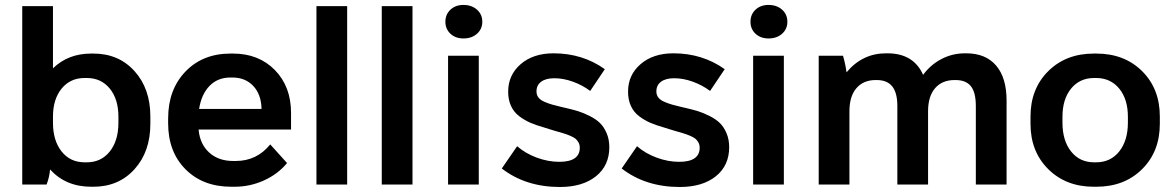

<svg xmlns="http://www.w3.org/2000/svg" viewBox="-20 -745 4736 775"><path d="M348.1 8.8Q245.6 8.8 182.1 -61Q179.2 -28.8 168 0H69.8V-720.2H193.8V-469.2Q254.9 -528.8 348.1 -528.8H356.9Q459 -528.8 522.9 -458Q586.9 -387.2 586.9 -274.9V-245.1Q586.9 -132.8 522.9 -62Q459 8.8 356.9 8.8ZM321.8 -89.8H330.1Q388.2 -89.8 423.1 -133.5Q458 -177.2 458 -250V-273.9Q458 -344.7 423.1 -387.5Q388.2 -430.2 330.1 -430.2H321.8Q263.7 -430.2 228.8 -387.5Q193.8 -344.7 193.8 -273.9V-250Q193.8 -177.7 228.5 -133.8Q263.2 -89.8 321.8 -89.8Z M913.6 8.8Q798.8 8.8 728.8 -61.8Q658.7 -132.3 658.7 -247.1V-267.1Q658.7 -383.3 728.5 -456.1Q798.3 -528.8 910.6 -528.8H920.4Q1024.4 -528.8 1089.6 -462.2Q1154.8 -395.5 1154.8 -289.1V-222.2H781.7V-221.2Q787.1 -163.1 824.5 -129.2Q861.8 -95.2 921.4 -95.2H931.6Q1016.6 -95.2 1070.8 -162.1L1138.7 -86.9Q1102.1 -42.5 1045.7 -16.8Q989.3 8.8 926.8 8.8ZM783.7 -305.2H1035.6V-308.1Q1033.7 -365.2 1001.7 -398.7Q969.7 -432.1 918.5 -432.1H909.7Q858.9 -432.1 825.9 -398.4Q793 -364.7 783.7 -305.2Z M1257.3 0V-720.2H1381.3V0Z M1521 0V-720.2H1645V0Z M1850.6 -589.8Q1818.4 -589.8 1798.1 -608.9Q1777.8 -627.9 1777.8 -657.2Q1777.8 -687 1798.3 -706.1Q1818.8 -725.1 1850.6 -725.1Q1883.8 -725.1 1905.3 -706.1Q1926.8 -687 1926.8 -657.2Q1926.8 -627.9 1905.5 -608.9Q1884.3 -589.8 1850.6 -589.8ZM1788.6 0V-520H1912.6V0Z M2240.2 9.8Q2102.1 9.8 2005.4 -64.9L2067.4 -154.8Q2101.1 -125.5 2147 -108.6Q2192.9 -91.8 2237.3 -91.8Q2320.3 -91.8 2320.3 -148.9Q2320.3 -160.6 2315.2 -169.9Q2310.1 -179.2 2303 -185.1Q2295.9 -190.9 2280.8 -197.3Q2265.6 -203.6 2252.9 -207.3Q2240.2 -210.9 2216.1 -218Q2191.9 -225.1 2174.3 -231Q2143.6 -239.7 2121.3 -249.3Q2099.1 -258.8 2076.9 -275.1Q2054.7 -291.5 2043 -316.7Q2031.2 -341.8 2031.2 -375Q2031.2 -442.4 2081.8 -486.1Q2132.3 -529.8 2214.4 -529.8Q2331.1 -529.8 2421.4 -465.8L2362.3 -377.9Q2331.1 -401.4 2292.5 -415.3Q2253.9 -429.2 2217.3 -429.2Q2183.6 -429.2 2164.6 -415.3Q2145.5 -401.4 2145.5 -376Q2145.5 -361.8 2153.3 -351.6Q2161.1 -341.3 2177.2 -334.2Q2193.4 -327.1 2210 -322.5Q2226.6 -317.9 2251.5 -312Q2260.3 -310.1 2264.6 -309.1Q2293.9 -302.2 2314.9 -295.7Q2335.9 -289.1 2361.1 -276.4Q2386.2 -263.7 2402.1 -248Q2418 -232.4 2428.7 -207.3Q2439.5 -182.1 2439.5 -150.9Q2439.5 -76.7 2385.5 -33.4Q2331.5 9.8 2240.2 9.8Z M2724.1 9.8Q2585.9 9.8 2489.3 -64.9L2551.3 -154.8Q2585 -125.5 2630.9 -108.6Q2676.8 -91.8 2721.2 -91.8Q2804.2 -91.8 2804.2 -148.9Q2804.2 -160.6 2799.1 -169.9Q2793.9 -179.2 2786.9 -185.1Q2779.8 -190.9 2764.6 -197.3Q2749.5 -203.6 2736.8 -207.3Q2724.1 -210.9 2700 -218Q2675.8 -225.1 2658.2 -231Q2627.4 -239.7 2605.2 -249.3Q2583 -258.8 2560.8 -275.1Q2538.6 -291.5 2526.9 -316.7Q2515.1 -341.8 2515.1 -375Q2515.1 -442.4 2565.7 -486.1Q2616.2 -529.8 2698.2 -529.8Q2814.9 -529.8 2905.3 -465.8L2846.2 -377.9Q2814.9 -401.4 2776.4 -415.3Q2737.8 -429.2 2701.2 -429.2Q2667.5 -429.2 2648.4 -415.3Q2629.4 -401.4 2629.4 -376Q2629.4 -361.8 2637.2 -351.6Q2645 -341.3 2661.1 -334.2Q2677.2 -327.1 2693.8 -322.5Q2710.4 -317.9 2735.4 -312Q2744.1 -310.1 2748.5 -309.1Q2777.8 -302.2 2798.8 -295.7Q2819.8 -289.1 2845 -276.4Q2870.1 -263.7 2886 -248Q2901.9 -232.4 2912.6 -207.3Q2923.3 -182.1 2923.3 -150.9Q2923.3 -76.7 2869.4 -33.4Q2815.4 9.8 2724.1 9.8Z M3082 -589.8Q3049.8 -589.8 3029.5 -608.9Q3009.3 -627.9 3009.3 -657.2Q3009.3 -687 3029.8 -706.1Q3050.3 -725.1 3082 -725.1Q3115.2 -725.1 3136.7 -706.1Q3158.2 -687 3158.2 -657.2Q3158.2 -627.9 3137 -608.9Q3115.7 -589.8 3082 -589.8ZM3020 0V-520H3144V0Z M3284.7 0V-520H3382.8Q3392.6 -485.8 3397 -453.1Q3460.9 -529.8 3556.6 -529.8H3562Q3667.5 -529.8 3706.1 -442.9Q3736.3 -483.9 3780.3 -506.8Q3824.2 -529.8 3875 -529.8H3879.9Q3958.5 -529.8 4000.7 -480.5Q4043 -431.2 4043 -338.9V0H3918.9V-316.9Q3918.9 -371.6 3899.2 -396.7Q3879.4 -421.9 3836.9 -421.9H3833Q3783.2 -421.9 3754.6 -389.2Q3726.1 -356.4 3726.1 -295.9V0H3602.1V-316.9Q3602.1 -370.6 3581.5 -396.2Q3561 -421.9 3519 -421.9H3514.6Q3465.3 -421.9 3437 -389.2Q3408.7 -356.4 3408.7 -295.9V0Z M4395.5 8.8Q4282.7 8.8 4211.2 -62.3Q4139.6 -133.3 4139.6 -245.1V-274.9Q4139.6 -386.7 4211.2 -457.8Q4282.7 -528.8 4395.5 -528.8H4405.3Q4518.6 -528.8 4590.1 -457.8Q4661.6 -386.7 4661.6 -274.9V-245.1Q4661.6 -133.3 4590.1 -62.3Q4518.6 8.8 4405.3 8.8ZM4396.5 -89.8H4404.3Q4462.9 -89.8 4497.8 -133.8Q4532.7 -177.7 4532.7 -250V-273.9Q4532.7 -344.7 4497.6 -387.5Q4462.4 -430.2 4404.3 -430.2H4396.5Q4338.4 -430.2 4303.5 -387.5Q4268.6 -344.7 4268.6 -273.9V-250Q4268.6 -177.7 4303.2 -133.8Q4337.9 -89.8 4396.5 -89.8Z"/></svg>

Font: Fixel Text SemiBold
Style: Regular
Weight: 600
Width: 4
Designer: AlfaBravo + MacPaw
Foundry: Kyrylo Tkachov, Marchela Mozhyna, Serhii Makarenko, Maria Weinstein, Zakhar Kryvoshyya
Version: Version 1.211